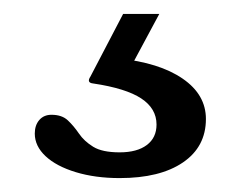

<svg xmlns="http://www.w3.org/2000/svg" viewBox="-20 -42 346 276"><path d="M152 214Q117 214 89 205.5Q61 197 45.5 182.5Q30 168 30 150Q30 138 36.5 130.5Q43 123 54 123Q69 123 77.5 131Q86 139 93.5 150Q101 161 114 169Q127 177 152 177Q177 177 191 166.5Q205 156 205 137Q205 114 183 99.5Q161 85 114 78Q104 77 110 68L157 -22H209L158 73L150 42Q209 48 242.5 71Q276 94 276 129Q276 169 243 191.5Q210 214 152 214Z"/></svg>

Font: Hahmlet
Style: Regular
Weight: 400
Designer: Minjoo Ham & Mark Frömberg
Foundry: hypertype
Version: Version 1.002